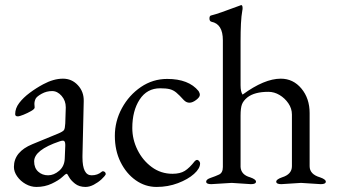

<svg xmlns="http://www.w3.org/2000/svg" viewBox="-20 -725 1331 759"><path d="M226 -25Q212 -12 184.5 1Q157 14 124 14Q102 14 81.5 2.5Q61 -9 48 -27.5Q35 -46 35 -65Q35 -125 108 -155L210 -197Q229 -205 233 -211Q237 -217 238 -237L240 -299V-301Q240 -327 223.5 -346Q207 -365 186 -365Q164 -365 145 -354.5Q126 -344 121 -335Q116 -325 116 -314L117 -300Q117 -294 103 -286Q89 -278 73 -271.5Q57 -265 50 -265Q40 -265 40 -274Q40 -297 56 -318Q72 -339 97.5 -358Q123 -377 151 -392Q192 -414 229 -414Q264 -414 288 -388Q312 -362 311 -325L306 -109V-103Q306 -32 342 -32Q366 -32 382 -46Q384 -48 387 -48Q391 -48 394.5 -45Q398 -42 398 -37V-36Q394 -28 381 -16Q368 -4 351 5Q334 14 318 14Q293 14 276.5 1Q260 -12 253 -25Q246 -38 244 -38Q239 -38 226 -25ZM115 -87Q115 -61 131 -46.5Q147 -32 170 -32Q193 -32 214 -50Q235 -68 236 -99L238 -148V-153Q238 -169 229 -169Q223 -169 215 -166Q115 -132 115 -87Z M771 -79Q771 -59 747 -37.5Q723 -16 683.5 -1Q644 14 599 14Q554 14 516.5 -12.5Q479 -39 456.5 -84.5Q434 -130 434 -188Q434 -246 462 -297.5Q490 -349 537 -381Q584 -413 641 -413Q726 -413 765 -365Q770 -357 770 -350Q770 -341 755.5 -330Q741 -319 729 -319Q717 -319 707 -329Q689 -349 677 -359Q665 -369 651 -372.5Q637 -376 613 -376Q561 -376 532 -331.5Q503 -287 503 -219Q503 -174 523.5 -132.5Q544 -91 580 -64.5Q616 -38 662 -38Q692 -38 710.5 -49.5Q729 -61 750 -88Q755 -93 759 -93Q763 -93 767 -88.5Q771 -84 771 -79Z M896 -2 815 3Q795 3 795 -7Q795 -16 813 -22Q831 -28 846 -35Q861 -42 861 -65V-566Q861 -630 816 -639Q808 -641 808 -652Q808 -663 815 -664Q841 -670 931 -704L933 -705Q939 -705 939 -693Q939 -687 938 -684Q934 -662 932.5 -631.5Q931 -601 931 -562V-388Q931 -362 939 -351Q1025 -414 1090 -414Q1139 -414 1171.5 -375Q1204 -336 1204 -278V-68Q1204 -36 1245 -24Q1268 -16 1268 -7Q1268 3 1248 3L1170 -2L1092 3Q1072 3 1072 -7Q1072 -16 1095 -24Q1134 -36 1134 -68V-272Q1134 -296 1120 -316.5Q1106 -337 1085 -349.5Q1064 -362 1041 -362Q986 -362 958 -340Q942 -327 936.5 -312.5Q931 -298 931 -268V-65Q933 -34 969 -24Q992 -16 992 -7Q992 3 972 3Z"/></svg>

Font: Benne
Style: Regular
Weight: 400
Designer: John-Daniel Harrington
Version: Version 1.001